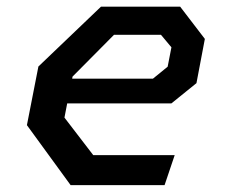

<svg xmlns="http://www.w3.org/2000/svg" viewBox="-20 -540 660 560"><path d="M186 0H460L489.5 -87.5H252L168 -197L176 -238.5H480L553 -297.5L577.5 -426.5L505.5 -520.5H274.5L92 -346L58.5 -175ZM190.5 -310.5 191.5 -316.5 312.5 -438.5H449.5L480 -402L469 -345.5L426 -310.5Z"/></svg>

Font: Monaspace Krypton Medium
Style: Italic
Weight: 500
Italic angle: -11°
Designer: Riley Cran & the Lettermatic Team
Foundry: Lettermatic
Version: Version 1.101 (Monaspace Krypton)